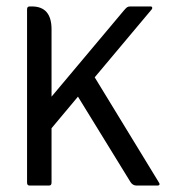

<svg xmlns="http://www.w3.org/2000/svg" viewBox="-20 -576 529 596"><path d="M140 -178V-9Q140 0 132 0H72Q64 0 64 -9V-547Q64 -556 72 -556H79Q140 -556 140 -485V-276L365 -544Q371 -551 374.5 -553.5Q378 -556 385 -556H447Q452 -556 452.5 -552.5Q453 -549 451 -547L274 -336L473 -10Q476 -6 475 -3Q474 0 468 0H404Q392 0 385 -11L222 -276Z"/></svg>

Font: Zain
Style: Regular
Weight: 400
Designer: Zain,Boutros
Foundry: Mobile Telecommunications Company (Zain), 2024
Version: Version 1.51; ttfautohint (v1.8.4)